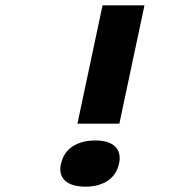

<svg xmlns="http://www.w3.org/2000/svg" viewBox="-20 -690 640 719"><path d="M209 -78 208 -75C197 -24 229 9 300 9C369 9 414 -24 425 -75L426 -78C437 -131 406 -164 337 -164C266 -164 220 -131 209 -78ZM270 -227H427L521 -670H364Z"/></svg>

Font: LT Wave Mono Black
Style: Italic
Weight: 900
Designer: Daniel Lyons
Version: Version 2.5 (Glyphs App)